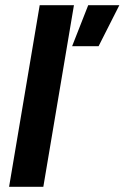

<svg xmlns="http://www.w3.org/2000/svg" viewBox="-20 -720 480 740"><path d="M15 0 133 -700H265L147 0ZM258 -542 320 -700H440L360 -542Z"/></svg>

Font: Figtree
Style: Bold Italic
Weight: 700
Italic angle: -9.5°
Foundry: Erik Kennedy
Version: Version 2.001;gftools[0.9.30]